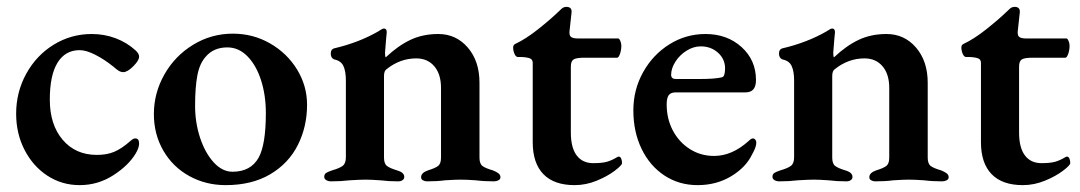

<svg xmlns="http://www.w3.org/2000/svg" viewBox="-20 -525 3144 559"><path d="M27 -194Q27 -257 56.5 -310.5Q86 -364 136.5 -395Q187 -426 247 -426Q284 -426 317 -413.5Q350 -401 375 -378Q385 -369 385 -360Q385 -349 368 -332Q351 -315 339 -315Q332 -315 325.5 -319Q319 -323 310 -331Q284 -352 257.5 -365.5Q231 -379 212 -379Q170 -379 147.5 -342.5Q125 -306 125 -235Q125 -162 162.5 -118Q200 -74 262 -74Q291 -74 312.5 -83Q334 -92 359 -114Q360 -115 364.5 -118.5Q369 -122 374 -122Q385 -122 385 -107Q385 -95 375 -78Q354 -43 309.5 -14.5Q265 14 212 14Q160 14 118 -13.5Q76 -41 51.5 -88.5Q27 -136 27 -194Z M428 -193Q428 -254 458.5 -308Q489 -362 542 -394.5Q595 -427 658 -427Q717 -427 766.5 -398.5Q816 -370 845 -322.5Q874 -275 874 -220Q874 -156 847 -102.5Q820 -49 766.5 -17.5Q713 14 637 14Q579 14 531 -12.5Q483 -39 455.5 -86.5Q428 -134 428 -193ZM733 -66Q754 -104 754 -196Q754 -248 740 -291.5Q726 -335 700.5 -361Q675 -387 642 -387Q602 -387 579 -360Q561 -340 554.5 -305Q548 -270 548 -217Q548 -168 562.5 -124Q577 -80 602 -52.5Q627 -25 657 -25Q710 -25 733 -66Z M924 -10Q924 -18 929.5 -21.5Q935 -25 947 -29Q968 -35 977.5 -42Q987 -49 987 -67V-291Q987 -317 980 -332.5Q973 -348 953 -352Q943 -356 943 -369Q943 -381 952 -384Q1025 -401 1082 -434Q1084 -435 1089 -438.5Q1094 -442 1098 -442Q1106 -442 1106 -431L1104 -410Q1101 -374 1101 -372Q1101 -360 1103 -358Q1139 -392 1175 -409Q1211 -426 1256 -426Q1308 -426 1342 -386.5Q1376 -347 1376 -284V-66Q1376 -48 1385 -41.5Q1394 -35 1415 -29Q1425 -25 1431 -20.5Q1437 -16 1437 -9Q1437 -3 1431 0Q1425 3 1418 3Q1389 3 1366 0Q1338 -2 1321 -2Q1305 -2 1275 0Q1253 3 1223 3Q1217 3 1211.5 0Q1206 -3 1206 -9Q1206 -22 1226 -29Q1246 -35 1255 -41.5Q1264 -48 1264 -66V-269Q1264 -309 1244.5 -332Q1225 -355 1192 -355Q1145 -355 1106 -324Q1098 -319 1098 -304V-66Q1098 -48 1107 -41.5Q1116 -35 1136 -29Q1157 -23 1157 -10Q1157 -4 1152 -0.5Q1147 3 1139 3Q1111 3 1088 0Q1060 -2 1044 -2Q1029 -2 997 0Q973 3 944 3Q936 3 930 -0.5Q924 -4 924 -10Z M1531 -111V-342Q1531 -351 1524 -354.5Q1517 -358 1499 -359H1488Q1482 -359 1478 -368Q1474 -377 1474 -387Q1474 -394 1480 -397Q1510 -411 1545.5 -439Q1581 -467 1607 -492Q1609 -494 1615 -499.5Q1621 -505 1629 -505Q1646 -505 1644 -488L1638 -433V-429Q1638 -420 1644 -416.5Q1650 -413 1663 -413H1780Q1783 -413 1786 -406Q1789 -399 1789 -392Q1789 -379 1785 -368Q1781 -357 1777 -357H1682Q1658 -357 1650 -352Q1642 -347 1642 -331V-139Q1642 -95 1659 -72.5Q1676 -50 1707 -50Q1733 -50 1747 -54Q1761 -58 1776 -67Q1778 -69 1782 -69Q1786 -69 1788.5 -63.5Q1791 -58 1791 -50Q1791 -44 1770 -28Q1749 -12 1717.5 1Q1686 14 1653 14Q1593 14 1562 -18Q1531 -50 1531 -111Z M1824 -204Q1824 -264 1852.5 -315Q1881 -366 1929 -396Q1977 -426 2034 -426Q2097 -426 2139 -388Q2181 -350 2181 -292Q2181 -274 2173.5 -265Q2166 -256 2150 -256H1947Q1933 -256 1927 -248Q1921 -240 1921 -221Q1921 -179 1939 -145Q1957 -111 1988.5 -91Q2020 -71 2059 -71Q2111 -71 2159 -114Q2167 -122 2172 -122Q2176 -122 2179 -118.5Q2182 -115 2182 -110Q2182 -97 2170 -76Q2152 -38 2109 -12Q2066 14 2011 14Q1957 14 1914.5 -14Q1872 -42 1848 -91.5Q1824 -141 1824 -204ZM2018 -295Q2062 -295 2082 -300Q2091 -302 2091 -326Q2091 -353 2070.5 -371.5Q2050 -390 2020 -390Q1999 -390 1979 -377.5Q1959 -365 1946.5 -345.5Q1934 -326 1934 -307Q1934 -295 1948 -295Z M2229 -10Q2229 -18 2234.5 -21.5Q2240 -25 2252 -29Q2273 -35 2282.5 -42Q2292 -49 2292 -67V-291Q2292 -317 2285 -332.5Q2278 -348 2258 -352Q2248 -356 2248 -369Q2248 -381 2257 -384Q2330 -401 2387 -434Q2389 -435 2394 -438.5Q2399 -442 2403 -442Q2411 -442 2411 -431L2409 -410Q2406 -374 2406 -372Q2406 -360 2408 -358Q2444 -392 2480 -409Q2516 -426 2561 -426Q2613 -426 2647 -386.5Q2681 -347 2681 -284V-66Q2681 -48 2690 -41.5Q2699 -35 2720 -29Q2730 -25 2736 -20.5Q2742 -16 2742 -9Q2742 -3 2736 0Q2730 3 2723 3Q2694 3 2671 0Q2643 -2 2626 -2Q2610 -2 2580 0Q2558 3 2528 3Q2522 3 2516.5 0Q2511 -3 2511 -9Q2511 -22 2531 -29Q2551 -35 2560 -41.5Q2569 -48 2569 -66V-269Q2569 -309 2549.5 -332Q2530 -355 2497 -355Q2450 -355 2411 -324Q2403 -319 2403 -304V-66Q2403 -48 2412 -41.5Q2421 -35 2441 -29Q2462 -23 2462 -10Q2462 -4 2457 -0.5Q2452 3 2444 3Q2416 3 2393 0Q2365 -2 2349 -2Q2334 -2 2302 0Q2278 3 2249 3Q2241 3 2235 -0.5Q2229 -4 2229 -10Z M2836 -111V-342Q2836 -351 2829 -354.5Q2822 -358 2804 -359H2793Q2787 -359 2783 -368Q2779 -377 2779 -387Q2779 -394 2785 -397Q2815 -411 2850.5 -439Q2886 -467 2912 -492Q2914 -494 2920 -499.5Q2926 -505 2934 -505Q2951 -505 2949 -488L2943 -433V-429Q2943 -420 2949 -416.5Q2955 -413 2968 -413H3085Q3088 -413 3091 -406Q3094 -399 3094 -392Q3094 -379 3090 -368Q3086 -357 3082 -357H2987Q2963 -357 2955 -352Q2947 -347 2947 -331V-139Q2947 -95 2964 -72.5Q2981 -50 3012 -50Q3038 -50 3052 -54Q3066 -58 3081 -67Q3083 -69 3087 -69Q3091 -69 3093.5 -63.5Q3096 -58 3096 -50Q3096 -44 3075 -28Q3054 -12 3022.5 1Q2991 14 2958 14Q2898 14 2867 -18Q2836 -50 2836 -111Z"/></svg>

Font: EB Garamond SemiBold
Style: Regular
Weight: 600
Designer: Georg Duffner and Octavio Pardo
Foundry: Georg Duffner
Version: Version 1.000